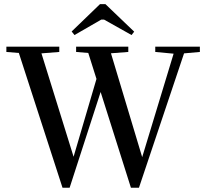

<svg xmlns="http://www.w3.org/2000/svg" viewBox="-20 -888 993 925"><path d="M338.9 -719.2 325.2 -736.3 461.9 -868.2H487.8L626.5 -735.4L613.8 -719.2L481.4 -793.5H467.8ZM281.2 16.6 70.8 -632.8 10.7 -637.7V-663.1H265.6V-637.7L179.7 -630.9L334.5 -132.8L444.8 -507.8L405.3 -632.8L346.7 -637.7V-663.1H598.1V-637.7L514.6 -631.3L665 -130.9L816.4 -629.4L728 -637.7V-663.1H942.9V-637.7L866.7 -630.9L649.4 16.6H610.8L464.8 -444.8L315.4 16.6Z"/></svg>

Font: Elstob 18pt Medium
Style: Regular
Weight: 500
Designer: Peter S. Baker
Version: Version 1.015